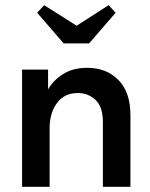

<svg xmlns="http://www.w3.org/2000/svg" viewBox="-20 -719 579 739"><path d="M376 -249Q376 -308 347.5 -334.5Q319 -361 280 -361Q229 -361 201 -324.5Q173 -288 171 -233V0H65V-451H165V-375Q185 -410 223 -434Q261 -458 315 -458Q390 -458 436 -411Q482 -364 482 -276V0H376V-249ZM275 -620 398 -699 425 -670 323 -552H225L123 -670L150 -699Z"/></svg>

Font: Tilda Sans Semibold
Style: Regular
Weight: 600
Designer: ParaType Ltd
Foundry: ParaType Ltd
Version: Version 1.009